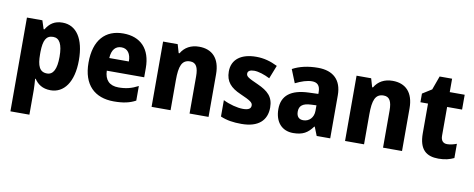

<svg xmlns="http://www.w3.org/2000/svg" viewBox="-73 -1008 3930 1593"><g transform="rotate(10 1892.0 -211.5)"><path d="M363 -560C295 -560 255 -530 224 -479H217L194 -550H64V240H224V32C224 1 221 -30 219 -62H224C251 -21 292 10 361 10C473 10 550 -91 550 -275C550 -458 479 -560 363 -560ZM307 -430C360 -430 387 -382 387 -276C387 -172 360 -122 308 -122C245 -122 224 -172 224 -270V-291C226 -386 247 -430 307 -430Z M875 -559C725 -559 632 -462 632 -271C632 -84 732 10 893 10C973 10 1027 -2 1077 -29V-152C1022 -123 974 -111 912 -111C835 -111 795 -154 793 -231H1108V-309C1108 -470 1021 -559 875 -559ZM880 -443C932 -443 960 -402 960 -338H795C799 -411 832 -443 880 -443Z M1514 -560C1445 -560 1393 -531 1362 -478H1355L1334 -550H1211V0H1371V-253C1371 -371 1391 -427 1462 -427C1512 -427 1531 -388 1531 -313V0H1691V-359C1691 -495 1622 -560 1514 -560Z M2181 -165C2181 -256 2133 -298 2047 -337C1962 -375 1944 -385 1944 -410C1944 -431 1963 -443 1998 -443C2035 -443 2086 -426 2131 -403L2175 -515C2116 -544 2060 -560 1995 -560C1870 -560 1791 -504 1791 -401C1791 -315 1835 -269 1920 -232C2007 -194 2027 -180 2027 -155C2027 -128 2006 -115 1960 -115C1913 -115 1846 -132 1792 -159V-21C1846 2 1900 10 1969 10C2112 10 2181 -57 2181 -165Z M2516 -559C2431 -559 2359 -542 2302 -511L2347 -399C2397 -424 2445 -440 2486 -440C2530 -440 2555 -417 2555 -361V-346L2472 -343C2327 -337 2250 -280 2250 -165C2250 -57 2309 10 2404 10C2486 10 2527 -16 2569 -73H2573L2602 0H2716V-363C2716 -492 2643 -559 2516 -559ZM2511 -248 2556 -250V-204C2556 -146 2518 -109 2469 -109C2434 -109 2412 -129 2412 -172C2412 -220 2440 -245 2511 -248Z M3144 -560C3075 -560 3023 -531 2992 -478H2985L2964 -550H2841V0H3001V-253C3001 -371 3021 -427 3092 -427C3142 -427 3161 -388 3161 -313V0H3321V-359C3321 -495 3252 -560 3144 -560Z M3679 -121C3645 -121 3626 -142 3626 -183V-425H3752V-550H3626V-663H3521L3479 -547L3401 -498V-425H3465V-175C3465 -37 3527 10 3629 10C3684 10 3723 -1 3759 -18V-138C3732 -128 3706 -121 3679 -121Z"/></g></svg>

Font: Noto Sans Lao SemiCondensed ExtraBold
Style: Regular
Weight: 800
Width: 4
Designer: Monotype Design Team
Foundry: Monotype Imaging Inc.
Version: Version 2.003